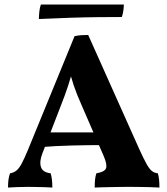

<svg xmlns="http://www.w3.org/2000/svg" viewBox="-20 -839 752 862"><path d="M376 -682 604.4 -171.4Q625.2 -125.6 638.2 -102.5Q651.2 -79.4 662.4 -70.9Q673.6 -62.4 688.6 -61Q692.6 -48 694.2 -32.1Q695.8 -16.2 695.8 3Q679.8 2 652.8 1.2Q625.8 0.4 598.9 0.2Q572 0 556 0Q544 0 523.5 0.2Q503 0.4 480 0.9Q457 1.4 436.9 1.9Q416.8 2.4 405.2 3Q405.2 -18.6 406.8 -33.5Q408.4 -48.4 412.8 -61Q449 -66.8 455.7 -82.9Q462.4 -99 445.8 -137.8L346.4 -366.8Q324.6 -415.2 310.7 -456.6Q296.8 -498 287.4 -540.4H311.6Q299.6 -497 285.9 -454.6Q272.2 -412.2 254.2 -367.2L170.2 -150Q156 -113.2 163.9 -89.2Q171.8 -65.2 207.4 -61Q211.4 -47.8 213.2 -32Q215 -16.2 215 3Q204 2 184.7 1.5Q165.4 1 144.1 0.5Q122.8 0 106.8 0Q81.8 0 56.2 1Q30.6 2 16 3Q16 -14.8 17.8 -30.2Q19.6 -45.6 24.8 -60.6Q41.6 -63.6 53.6 -73.2Q65.6 -82.8 77.2 -104.4Q88.8 -126 104.8 -164.4L314.8 -676.8Q330.8 -680 344.1 -681Q357.4 -682 376 -682ZM423.2 -244.6 439.4 -187.6Q372 -187.6 299 -185.7Q226 -183.8 158 -178.2L173.4 -244.6ZM536 -818.8Q536 -808.4 534 -792.8Q532 -777.2 527 -762.6Q479.2 -762.6 419.7 -762Q360.2 -761.4 293.2 -759.2Q226.2 -757 154.6 -753.6Q154.6 -768 156.6 -786.8Q158.6 -805.6 163.6 -818.8Z"/></svg>

Font: Vollkorn
Style: Regular
Weight: 400
Designer: Friedrich Althausen
Foundry: Friedrich Althausen
Version: Version 4.104